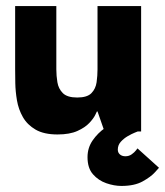

<svg xmlns="http://www.w3.org/2000/svg" viewBox="-20 -434 545 634"><path d="M170 10Q125 10 97.5 -6Q70 -22 55.5 -47.5Q41 -73 36 -102.5Q31 -132 30.5 -159.5Q30 -187 30 -206V-414H166V-205Q166 -184 169.5 -162.5Q173 -141 187.5 -126.5Q202 -112 235 -112Q268 -112 282 -126.5Q296 -141 299 -162.5Q302 -184 302 -205V-414H446V0H325L302 -66H300Q300 -66 294.5 -54.5Q289 -43 275 -28Q261 -13 235.5 -1.5Q210 10 170 10ZM381 180Q357 180 331 171Q305 162 287 141.5Q269 121 269 85Q269 54 286 29.5Q303 5 327.5 -12Q352 -29 376.5 -40.5Q401 -52 418 -57Q435 -62 435 -62V0Q435 0 425 4Q415 8 402 15.5Q389 23 379 34Q369 45 369 60Q369 70 376 76Q383 82 394 82Q406 82 415 75.5Q424 69 429 62.5Q434 56 434 56L505 120Q505 120 491.5 135Q478 150 451 165Q424 180 381 180Z"/></svg>

Font: Darker Grotesque Black
Style: Regular
Weight: 900
Designer: Gabriel Lam
Foundry: TypeRant
Version: Version 1.000;gftools[0.9.28]